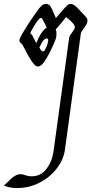

<svg xmlns="http://www.w3.org/2000/svg" viewBox="-52 -573 521 979"><path d="M394 -469Q394 -458 388.5 -448Q383 -438 374 -426Q361 -410 360 -401L279 191Q272 241 237.5 286Q203 331 149.5 358.5Q96 386 35 386Q-2 386 -32 373L4 339Q30 315 52 315Q63 315 75 320Q93 326 109 326Q156 326 185 288Q214 250 221 198L301 -383Q302 -390 315 -407Q330 -426 330 -434Q330 -443 317.5 -457Q305 -471 285 -486L258 -453Q243 -434 232 -423Q236 -414 236 -400Q236 -385 232 -374Q226 -355 204.5 -311.5Q183 -268 166 -248Q153 -234 141 -234Q132 -234 124 -243Q106 -262 85 -302.5Q64 -343 62 -346Q60 -349 53.5 -354Q47 -359 47 -366Q47 -373 51.5 -382Q56 -391 62 -402Q94 -456 129 -505Q149 -534 159.5 -543.5Q170 -553 184 -553Q200 -553 210 -533L233 -481L278 -533Q286 -542 292.5 -547.5Q299 -553 308 -553Q322 -553 339 -537L384 -489Q394 -479 394 -469ZM146 -382Q165 -420 186 -432Q183 -440 181 -444L164 -476Q162 -479 160.5 -480.5Q159 -482 156 -482Q155 -482 151 -480Q132 -461 107 -414Q103 -410 103 -404Q103 -402 106.5 -399.5Q110 -397 112 -394L133 -353ZM194 -367Q194 -377 186 -377Q178 -377 169 -366.5Q160 -356 154 -341L149 -331L150 -329Q159 -311 166 -311Q173 -311 176.5 -317Q180 -323 186 -337Q194 -358 194 -367Z"/></svg>

Font: Charm
Style: Regular
Weight: 400
Designer: Katatrad Aksorn Co.,Ltd.
Foundry: Cadson Demak Co.,Ltd.
Version: Version 1.001